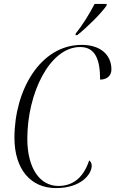

<svg xmlns="http://www.w3.org/2000/svg" viewBox="-20 -954 591 984"><path d="M368 -782 367 -774H376C428 -815 498 -885 526 -925L527 -934H465C438 -882 402 -824 368 -782ZM267 10C394 10 450 -60 450 -105C450 -118 444 -127 437 -132C411 -53 362 -1 279 -1C185 -1 120 -91 120 -243C120 -475 234 -713 391 -713C471 -713 493 -644 493 -546C527 -546 551 -565 551 -598C551 -673 495 -724 399 -724C186 -724 54 -491 54 -248C54 -87 137 10 267 10Z"/></svg>

Font: Noto Serif Display Condensed Light
Style: Italic
Weight: 300
Width: 3
Italic angle: -12°
Designer: Monotype Design Team
Foundry: Monotype Imaging Inc.
Version: Version 2.009